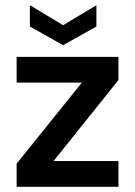

<svg xmlns="http://www.w3.org/2000/svg" viewBox="-20 -719 519 739"><path d="M351 -699V-617L223 -545L95 -617V-699L223 -622ZM436 -411 186 -99H436V0H44V-89L295 -401H44V-500H436Z"/></svg>

Font: Albert Sans SemiBold
Style: Regular
Weight: 600
Designer: Andreas Rasmussen
Foundry: a.Foundry
Version: Version 1.025